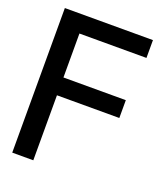

<svg xmlns="http://www.w3.org/2000/svg" viewBox="-133 -803 760 891"><g transform="rotate(20 247.0 -357.0)"><path d="M445 -409V-321H137V0H33V-714H468V-626H137V-409Z"/></g></svg>

Font: Non Bureau
Style: Regular
Weight: 400
Designer: Jona Saucedo
Foundry: Non Foundry
Version: Version 1.000; ttfautohint (v1.8.4)